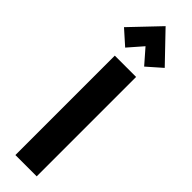

<svg xmlns="http://www.w3.org/2000/svg" viewBox="-331 -943 930 930"><g transform="rotate(45 133.5 -478.0)"><path d="M206 0H60V-681H206ZM68 -744 -6 -810 133 -956 273 -810 198 -744 109 -846H157Z"/></g></svg>

Font: Gabarito
Style: Bold
Weight: 700
Designer: Leandro Assis / Alvaro Franca / Felipe Casaprima
Foundry: Naipe Foundry
Version: Version 1.000